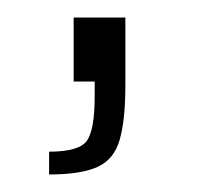

<svg xmlns="http://www.w3.org/2000/svg" viewBox="-20 -93 227 219"><path d="M36 106V80Q71 80 79.5 67Q88 54 88 17V0H64V-73H123V4Q123 44 116.5 66.5Q110 89 91 97.5Q72 106 36 106Z"/></svg>

Font: Saira ExtraLight
Style: Regular
Weight: 200
Designer: Hector Gatti with collaboration of the Omnibus-Type team
Foundry: Omnibus-Type
Version: Version 1.100; ttfautohint (v1.8.3)